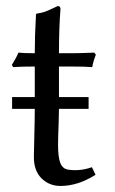

<svg xmlns="http://www.w3.org/2000/svg" viewBox="-20 -605 380 635"><path d="M273 -284V-245H175Q175 -223 174 -198.5Q173 -174 172.5 -155.5Q172 -137 172 -126Q172 -85 179.5 -66Q187 -47 205 -44Q244 -38 284 -52L296 -27Q238 10 180 10Q143 10 117.5 -15Q92 -40 92 -86Q92 -97 93.5 -154.5Q95 -212 95 -245H20V-284H95V-385Q48 -385 24 -383L19 -390Q33 -412 41 -431Q55 -429 95 -429Q95 -488 99 -557L101 -560Q116 -562 126.5 -565.5Q137 -569 150.5 -575.5Q164 -582 171 -585Q180 -585 180 -575Q175 -511 175 -429H222Q241 -429 292 -431L297 -424Q289 -404 285 -383Q265 -385 213 -385H175V-284Z"/></svg>

Font: Libertinus Sans
Style: Regular
Weight: 400
Designer: Philipp H. Poll
Foundry: Khaled Hosny
Version: Version 6.1